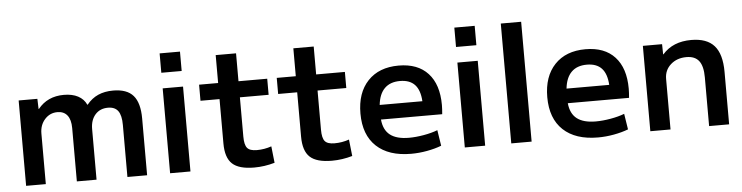

<svg xmlns="http://www.w3.org/2000/svg" viewBox="-46 -943 4505 1165"><g transform="rotate(-5 2207.0 -360.0)"><path d="M73 -520H187L189 -458H191Q249 -530 349 -530Q400 -530 435 -511.5Q470 -493 486 -458H488Q518 -495 557.5 -512.5Q597 -530 649 -530Q733 -530 771.5 -485.5Q810 -441 810 -346V0H690V-317Q690 -375 670.5 -402Q651 -429 609 -429Q560 -429 531 -396Q502 -363 502 -308V0H382V-325Q382 -376 361 -402.5Q340 -429 301 -429Q255 -429 224 -394.5Q193 -360 193 -308V0H73Z M950 -730H1074V-612H950ZM950 -517H1074V0H950Z M1288 -152V-422H1172V-520H1288V-690H1412V-520H1587V-422H1412V-183Q1412 -133 1428 -113.5Q1444 -94 1487 -94Q1533 -94 1576 -109L1587 -8Q1525 10 1462 10Q1369 10 1328.5 -27.5Q1288 -65 1288 -152Z M1761 -152V-422H1645V-520H1761V-690H1885V-520H2060V-422H1885V-183Q1885 -133 1901 -113.5Q1917 -94 1960 -94Q2006 -94 2049 -109L2060 -8Q1998 10 1935 10Q1842 10 1801.5 -27.5Q1761 -65 1761 -152Z M2132 -260Q2132 -386 2200 -458Q2268 -530 2388 -530Q2504 -530 2566.5 -462Q2629 -394 2629 -269Q2629 -246 2626 -213H2253Q2259 -149 2298.5 -118.5Q2338 -88 2413 -88Q2455 -88 2503.5 -96.5Q2552 -105 2588 -119L2603 -23Q2564 -8 2515 1Q2466 10 2418 10Q2281 10 2206.5 -60Q2132 -130 2132 -260ZM2513 -302Q2509 -370 2478 -403Q2447 -436 2388 -436Q2328 -436 2294 -402Q2260 -368 2253 -302Z M2745 -730H2869V-612H2745ZM2745 -517H2869V0H2745Z M3028 -730H3152V0H3028Z M3270 -260Q3270 -386 3338 -458Q3406 -530 3526 -530Q3642 -530 3704.5 -462Q3767 -394 3767 -269Q3767 -246 3764 -213H3391Q3397 -149 3436.5 -118.5Q3476 -88 3551 -88Q3593 -88 3641.5 -96.5Q3690 -105 3726 -119L3741 -23Q3702 -8 3653 1Q3604 10 3556 10Q3419 10 3344.5 -60Q3270 -130 3270 -260ZM3651 -302Q3647 -370 3616 -403Q3585 -436 3526 -436Q3466 -436 3432 -402Q3398 -368 3391 -302Z M3875 -520H3992L3993 -458H3995Q4058 -530 4170 -530Q4265 -530 4310 -479Q4355 -428 4355 -320V0H4233V-297Q4233 -365 4208.5 -397Q4184 -429 4132 -429Q4074 -429 4036 -395Q3998 -361 3998 -308V0H3875Z"/></g></svg>

Font: Enso SemiBold
Style: Regular
Weight: 600
Designer: Coji Morishita
Foundry: UNDERFOREST DESIGN
Version: Version 1.000